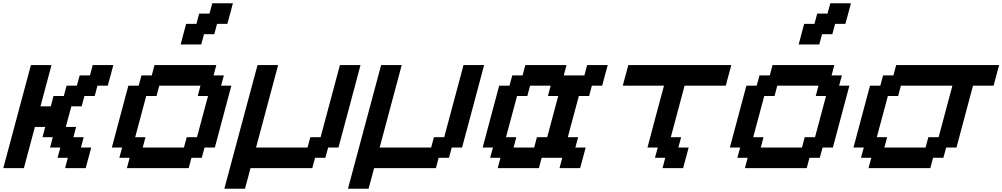

<svg xmlns="http://www.w3.org/2000/svg" viewBox="-20 -1020 6082 1165"><path d="M375 0H500Q505.9 -21 516.8 -62.5Q527.8 -104 533.7 -125H471.2L487.8 -187.5H425.3L441.9 -250H379.4Q384.8 -270.5 396 -312.3Q407.2 -354 413.1 -375H475.6L492.2 -437.5H554.7L571.3 -500H633.8Q639.6 -520.5 650.9 -562.3Q662.1 -604 667.5 -625H542.5L525.9 -562.5H463.4L446.3 -500H383.8L367.2 -437.5H304.7L288.1 -375H225.6Q236.8 -416.5 259 -500Q281.2 -583.5 292.5 -625H167.5Q139.6 -520.5 83.7 -312.3Q27.8 -104 0 0H125Q136.2 -42 158.4 -125Q180.7 -208 191.9 -250H254.4L237.8 -187.5H300.3L283.7 -125H346.2L329.1 -62.5H391.6Z M750 0H1125L1141.6 -62.5H1204.1L1221.2 -125H1283.7Q1300.3 -187.5 1333.7 -312.5Q1367.2 -437.5 1383.8 -500H1321.3L1338.4 -562.5H1275.9L1292.5 -625H917.5L900.9 -562.5H838.4L821.3 -500H758.8Q742.2 -437.5 708.7 -312.5Q675.3 -187.5 658.7 -125H721.2L704.1 -62.5H766.6ZM1096.2 -125H846.2L862.8 -187.5H800.3Q811.5 -229 833.7 -312.3Q856 -395.5 867.2 -437.5H929.7L946.3 -500H1196.3L1179.7 -437.5H1242.2Q1231 -396 1208.7 -312.5Q1186.5 -229 1175.3 -187.5H1112.8ZM1076.2 -750H1201.2L1217.8 -812.5H1280.3L1296.9 -875H1359.4Q1365.2 -895.5 1376.5 -937.3Q1387.7 -979 1393.1 -1000H1268.1L1251 -937.5H1188.5L1171.9 -875H1109.4Q1103.5 -854 1092.5 -812.5Q1081.5 -771 1076.2 -750Z M1341.3 125H1466.3Q1472.2 104 1483.4 62.5Q1494.6 21 1500 0H1875L1891.6 -62.5H1954.1L1971.2 -125H2033.7Q2056.2 -208.5 2100.8 -375.2Q2145.5 -542 2167.5 -625H2042.5L1925.3 -187.5H1862.8L1846.2 -125H1533.7Q1556.2 -208 1600.6 -375Q1645 -542 1667.5 -625H1542.5Q1508.8 -500 1441.9 -250Q1375 0 1341.3 125Z M2091.3 125H2216.3Q2222.2 104 2233.4 62.5Q2244.6 21 2250 0H2625L2641.6 -62.5H2704.1L2721.2 -125H2783.7Q2806.2 -208.5 2850.8 -375.2Q2895.5 -542 2917.5 -625H2792.5L2675.3 -187.5H2612.8L2596.2 -125H2283.7Q2306.2 -208 2350.6 -375Q2395 -542 2417.5 -625H2292.5Q2258.8 -500 2191.9 -250Q2125 0 2091.3 125Z M3375 0H3500Q3505.9 -21 3517.1 -62.5Q3528.3 -104 3533.7 -125H3471.2L3487.8 -187.5H3425.3Q3436.5 -229 3458.7 -312.5Q3481 -396 3492.2 -437.5H3554.7L3571.3 -500H3633.8Q3639.2 -520.5 3650.4 -562.3Q3661.6 -604 3667.5 -625H3542.5L3525.9 -562.5H3400.9L3417.5 -625H3167.5L3150.9 -562.5H3088.4L3071.3 -500H3008.8Q2992.2 -437.5 2958.7 -312.5Q2925.3 -187.5 2908.7 -125H2971.2L2954.1 -62.5H3016.6L3000 0H3250L3266.6 -62.5H3391.6ZM3221.2 -125H3096.2L3112.8 -187.5H3050.3Q3061.5 -229 3083.7 -312.3Q3106 -395.5 3117.2 -437.5H3179.7L3196.3 -500H3321.3L3304.7 -437.5H3367.2Q3356 -396 3333.7 -312.5Q3311.5 -229 3300.3 -187.5H3237.8Z M4000 0H4125Q4130.9 -21 4141.8 -62.5Q4152.8 -104 4158.7 -125H4096.2L4112.8 -187.5H4050.3L4133.8 -500H4383.8Q4389.2 -520.5 4400.4 -562.3Q4411.6 -604 4417.5 -625H3792.5Q3786.6 -604 3775.4 -562.3Q3764.2 -520.5 3758.8 -500H4008.8Q3991.7 -437.5 3958.5 -312.5Q3925.3 -187.5 3908.7 -125H3971.2L3954.1 -62.5H4016.6Z M4500 0H4875L4891.6 -62.5H4954.1L4971.2 -125H5033.7Q5050.3 -187.5 5083.7 -312.5Q5117.2 -437.5 5133.8 -500H5071.3L5088.4 -562.5H5025.9L5042.5 -625H4667.5L4650.9 -562.5H4588.4L4571.3 -500H4508.8Q4492.2 -437.5 4458.7 -312.5Q4425.3 -187.5 4408.7 -125H4471.2L4454.1 -62.5H4516.6ZM4846.2 -125H4596.2L4612.8 -187.5H4550.3Q4561.5 -229 4583.7 -312.3Q4606 -395.5 4617.2 -437.5H4679.7L4696.3 -500H4946.3L4929.7 -437.5H4992.2Q4981 -396 4958.7 -312.5Q4936.5 -229 4925.3 -187.5H4862.8ZM4826.2 -750H4951.2L4967.8 -812.5H5030.3L5046.9 -875H5109.4Q5115.2 -895.5 5126.5 -937.3Q5137.7 -979 5143.1 -1000H5018.1L5001 -937.5H4938.5L4921.9 -875H4859.4Q4853.5 -854 4842.5 -812.5Q4831.5 -771 4826.2 -750Z M5250 0H5625L5641.6 -62.5H5704.1L5721.2 -125H5783.7Q5800.3 -187.5 5833.7 -312.5Q5867.2 -437.5 5883.8 -500H6008.8Q6014.2 -520.5 6025.4 -562.3Q6036.6 -604 6042.5 -625H5417.5L5400.9 -562.5H5338.4L5321.3 -500H5258.8Q5242.2 -437.5 5208.7 -312.5Q5175.3 -187.5 5158.7 -125H5221.2L5204.1 -62.5H5266.6ZM5596.2 -125H5346.2L5362.8 -187.5H5300.3Q5311.5 -229 5333.7 -312.3Q5356 -395.5 5367.2 -437.5H5429.7L5446.3 -500H5758.8L5675.3 -187.5H5612.8Z"/></svg>

Font: Faithful 32x
Style: Oblique
Weight: 400
Foundry: Faithful Resource Pack
Version: Version 1.0; January 27, 2023